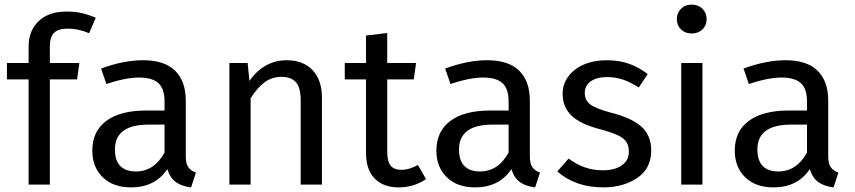

<svg xmlns="http://www.w3.org/2000/svg" viewBox="-20 -800 3703 832"><path d="M196 -600V-527H324L314 -456H196V0H104V-456H10V-527H104V-599Q104 -667 147.5 -708.5Q191 -750 269 -750Q305 -750 333.5 -743.5Q362 -737 395 -723L366 -656Q321 -676 274 -676Q232 -676 214 -657.5Q196 -639 196 -600Z M829 -52 808 12Q767 7 742 -11Q717 -29 705 -67Q652 12 548 12Q470 12 425 -32Q380 -76 380 -147Q380 -231 440.5 -276Q501 -321 612 -321H693V-360Q693 -416 666 -440Q639 -464 583 -464Q525 -464 441 -436L418 -503Q516 -539 600 -539Q693 -539 739 -493.5Q785 -448 785 -364V-123Q785 -91 796 -75.5Q807 -60 829 -52ZM693 -139V-260H624Q478 -260 478 -152Q478 -105 501 -81Q524 -57 569 -57Q648 -57 693 -139Z M1375 -378V0H1283V-365Q1283 -421 1262 -444Q1241 -467 1200 -467Q1158 -467 1126 -443Q1094 -419 1066 -374V0H974V-527H1053L1061 -449Q1089 -491 1130.5 -515Q1172 -539 1222 -539Q1294 -539 1334.5 -496Q1375 -453 1375 -378Z M1826 -24Q1774 12 1708 12Q1641 12 1603.5 -26.5Q1566 -65 1566 -138V-456H1474V-527H1566V-646L1658 -657V-527H1783L1773 -456H1658V-142Q1658 -101 1672.5 -82.5Q1687 -64 1721 -64Q1752 -64 1791 -85Z M2320 -52 2299 12Q2258 7 2233 -11Q2208 -29 2196 -67Q2143 12 2039 12Q1961 12 1916 -32Q1871 -76 1871 -147Q1871 -231 1931.5 -276Q1992 -321 2103 -321H2184V-360Q2184 -416 2157 -440Q2130 -464 2074 -464Q2016 -464 1932 -436L1909 -503Q2007 -539 2091 -539Q2184 -539 2230 -493.5Q2276 -448 2276 -364V-123Q2276 -91 2287 -75.5Q2298 -60 2320 -52ZM2184 -139V-260H2115Q1969 -260 1969 -152Q1969 -105 1992 -81Q2015 -57 2060 -57Q2139 -57 2184 -139Z M2787 -479 2748 -421Q2712 -444 2679.5 -455Q2647 -466 2611 -466Q2566 -466 2540 -447.5Q2514 -429 2514 -397Q2514 -365 2538.5 -347Q2563 -329 2627 -312Q2715 -290 2758.5 -252Q2802 -214 2802 -148Q2802 -70 2741.5 -29Q2681 12 2594 12Q2474 12 2395 -57L2444 -113Q2511 -62 2592 -62Q2644 -62 2674.5 -83.5Q2705 -105 2705 -142Q2705 -169 2694 -185.5Q2683 -202 2656 -214.5Q2629 -227 2577 -241Q2493 -263 2455.5 -300Q2418 -337 2418 -394Q2418 -435 2442.5 -468.5Q2467 -502 2510.5 -520.5Q2554 -539 2608 -539Q2662 -539 2705 -524Q2748 -509 2787 -479Z M3042 -717Q3042 -690 3024 -672.5Q3006 -655 2977 -655Q2949 -655 2931 -672.5Q2913 -690 2913 -717Q2913 -744 2931 -762Q2949 -780 2977 -780Q3006 -780 3024 -762Q3042 -744 3042 -717ZM3024 0H2932V-527H3024Z M3613 -52 3592 12Q3551 7 3526 -11Q3501 -29 3489 -67Q3436 12 3332 12Q3254 12 3209 -32Q3164 -76 3164 -147Q3164 -231 3224.5 -276Q3285 -321 3396 -321H3477V-360Q3477 -416 3450 -440Q3423 -464 3367 -464Q3309 -464 3225 -436L3202 -503Q3300 -539 3384 -539Q3477 -539 3523 -493.5Q3569 -448 3569 -364V-123Q3569 -91 3580 -75.5Q3591 -60 3613 -52ZM3477 -139V-260H3408Q3262 -260 3262 -152Q3262 -105 3285 -81Q3308 -57 3353 -57Q3432 -57 3477 -139Z"/></svg>

Font: Wolseley Sans
Style: Regular
Weight: 400
Designer: Carrois Corporate & Edenspiekermann AG
Foundry: Carrois Corporate GbR & Edenspiekermann AG
Version: Version 4.202